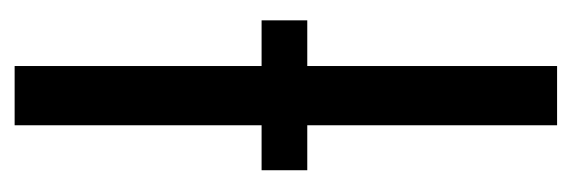

<svg xmlns="http://www.w3.org/2000/svg" viewBox="-286 -514 800 269"><g transform="rotate(90 114.5 -380.0)"><path d="M73 0H156V-346H219V-410H156V-760H73V-410H9V-346H73Z"/></g></svg>

Font: Noto Sans Condensed
Style: Regular
Weight: 400
Width: 3
Designer: Monotype Design Team
Foundry: Monotype Imaging Inc.
Version: Version 2.013